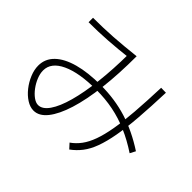

<svg xmlns="http://www.w3.org/2000/svg" viewBox="-157 -1012 1313 1313"><g transform="rotate(45 500.0 -355.5)"><path d="M268 18Q234 18 199.5 -4Q165 -26 136.5 -62Q108 -98 90.5 -140.5Q73 -183 73 -223Q73 -289 121 -335.5Q169 -382 258 -406.5Q347 -431 472 -431Q606 -431 724 -394.5Q842 -358 960 -281L939 -241Q862 -292 787.5 -324Q713 -356 635.5 -371.5Q558 -387 472 -387Q306 -387 213 -343.5Q120 -300 120 -223Q120 -193 133.5 -159.5Q147 -126 169 -96.5Q191 -67 216 -49Q241 -31 263 -31Q304 -31 339 -81.5Q374 -132 399.5 -224Q425 -316 439.5 -441.5Q454 -567 455 -716L478 -700Q379 -688 288 -682Q197 -676 107 -676V-719Q155 -719 202.5 -720.5Q250 -722 298 -725Q346 -728 397.5 -733Q449 -738 504 -744Q504 -573 487.5 -432.5Q471 -292 439.5 -191.5Q408 -91 364.5 -36.5Q321 18 268 18ZM597 -2Q633 -27 660.5 -64Q688 -101 707.5 -155Q727 -209 740.5 -285.5Q754 -362 762 -466.5Q770 -571 775 -710L822 -709Q817 -566 808.5 -457Q800 -348 785.5 -268Q771 -188 750 -131Q729 -74 699 -35Q669 4 629 33Z"/></g></svg>

Font: M PLUS 2 Light
Style: Regular
Weight: 300
Designer: Coji Morishita
Foundry: UNDERFOREST DESIGN
Version: Version 1.001